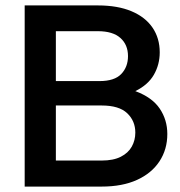

<svg xmlns="http://www.w3.org/2000/svg" viewBox="-20 -688 665 708"><path d="M71 0V-668H341Q414 -668 465 -646.5Q516 -625 542.5 -586Q569 -547 569 -495Q569 -450 547.5 -412.5Q526 -375 479 -352Q541 -329 569 -287.5Q597 -246 597 -194Q597 -137 568 -93Q539 -49 485 -24.5Q431 0 355 0ZM186 -96H355Q398 -96 425.5 -110Q453 -124 466 -147.5Q479 -171 479 -199Q479 -242 449 -270.5Q419 -299 355 -299H186ZM186 -389H347Q402 -389 427 -415Q452 -441 452 -481Q452 -523 424 -548Q396 -573 341 -573H186Z"/></svg>

Font: Atkinson Hyperlegible Next Medium
Style: Regular
Weight: 500
Designer: Elliott Scott, Megan Eiswerth, Linus Boman, Theodore Petrosky, Letters from Sweden
Foundry: Applied Design Works, Letters from Sweden
Version: Version 2.001